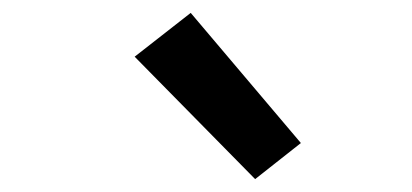

<svg xmlns="http://www.w3.org/2000/svg" viewBox="-20 -832 640 298"><path d="M376 -554 189 -744 276 -812 447 -610Z"/></svg>

Font: Iosevka Slab SmBdExObl
Style: Regular
Weight: 600
Width: 7
Italic angle: -9°
Monospace: yes
Designer: Belleve Invis
Foundry: Belleve Invis
Version: Version 11.1.0; ttfautohint (v1.8.3)